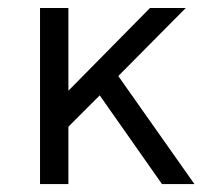

<svg xmlns="http://www.w3.org/2000/svg" viewBox="-20 -465 529 485"><path d="M81.1 0V-444.8H152.8V-235.8L358.9 -444.8H449.2L278.8 -272.9L471.2 0H389.2L231.9 -224.1L152.8 -145V0Z"/></svg>

Font: CMU Sans Serif
Style: Medium
Weight: 500
Version: Version 0.7.0